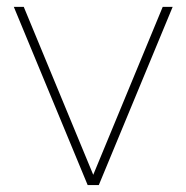

<svg xmlns="http://www.w3.org/2000/svg" viewBox="-20 -536 540 556"><path d="M266.1 0H233.9L20 -516.1H48.8L250 -29.8L451.2 -516.1H480Z"/></svg>

Font: Creato Display Thin
Style: Regular
Weight: 265
Version: Version 1.000